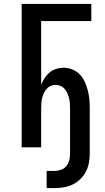

<svg xmlns="http://www.w3.org/2000/svg" viewBox="-20 -755 540 984"><path d="M219 209V121H260Q277 121 293 115Q309 109 320 96Q331 83 335 66Q339 49 339 32V-200Q339 -213 338 -226Q337 -239 334 -252Q331 -265 325.5 -277Q320 -289 311.5 -299Q303 -309 290.5 -314.5Q278 -320 265 -320Q252 -320 239.5 -314.5Q227 -309 218.5 -299Q210 -289 204.5 -277Q199 -265 196 -252Q193 -239 192 -226Q191 -213 191 -200V0H91V-735H448V-647H191V-320Q198 -338 208.5 -354.5Q219 -371 234 -383.5Q249 -396 268 -402Q287 -408 306 -408Q329 -408 351 -399Q373 -390 389 -373.5Q405 -357 414.5 -335.5Q424 -314 430 -291.5Q436 -269 438 -246Q440 -223 440 -200V32Q440 56 435.5 80Q431 104 420 125Q409 146 391.5 163Q374 180 352.5 190.5Q331 201 307.5 205Q284 209 260 209Z"/></svg>

Font: Iosevka SS04 Semibold
Style: Regular
Weight: 600
Monospace: yes
Designer: Belleve Invis
Foundry: Belleve Invis
Version: Version 19.0.0; ttfautohint (v1.8.4)